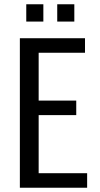

<svg xmlns="http://www.w3.org/2000/svg" viewBox="-20 -879 468 899"><path d="M73 0V-700H378V-632H161V-408H337V-340H161V-68H388V0ZM103 -778V-859H183V-778ZM248 -778V-859H328V-778Z"/></svg>

Font: Homenaje
Style: Regular
Weight: 400
Designer: Constanza Artigas Preller, Agustina Mingote
Foundry: Constanza Artigas Preller, Agustina Mingote
Version: Version 1.100